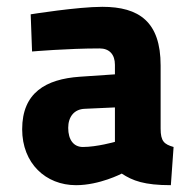

<svg xmlns="http://www.w3.org/2000/svg" viewBox="-20 -531 568 563"><path d="M451 -339C451 -467 388 -511 280 -511C207 -511 70 -489 70 -489L74 -380C74 -380 178 -389 272 -389C301 -389 317 -371 317 -341V-313L214 -306C114 -299 45 -259 45 -152C45 -52 114 12 203 12C272 12 337 -22 337 -22C369 -1 403 12 481 12L489 -100C461 -108 451 -117 451 -154ZM317 -216V-115C317 -115 264 -100 223 -100C196 -100 180 -121 180 -156C180 -188 197 -211 229 -212Z"/></svg>

Font: TitilliumMaps29L
Style: 999 wt
Weight: 900
Designer: Campivisivi
Foundry: Accademia di Belle Arti di Urbino and students of MA course of Visual design